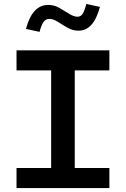

<svg xmlns="http://www.w3.org/2000/svg" viewBox="-20 -956 640 976"><path d="M64 0V-102H240V-598H64V-700H536V-598H360V-102H536V0ZM181 -794 112 -809Q144 -931 225 -931Q255 -931 281.5 -916Q308 -901 331.5 -886Q355 -871 374 -871Q390 -871 399.5 -885Q409 -899 419 -936L488 -921Q456 -800 379 -800Q350 -800 323.5 -815Q297 -830 274 -845Q251 -860 231 -860Q213 -860 202 -845.5Q191 -831 181 -794Z"/></svg>

Font: Red Hat Mono Medium
Style: Regular
Weight: 500
Monospace: yes
Designer: Pentagram, MCKL
Foundry: Pentagram, MCKL
Version: Version 1.023; ttfautohint (v1.8.3)